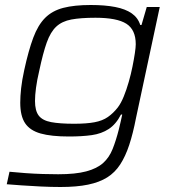

<svg xmlns="http://www.w3.org/2000/svg" viewBox="-20 -538 719 768"><path d="M222 210Q184 210 143 208Q102 206 66.5 203.5Q31 201 7 199L18 149Q48 152 82.5 154.5Q117 157 151 158Q185 159 213 159Q282 159 325 147.5Q368 136 392.5 114Q417 92 430.5 58Q444 24 455 -19Q459 -35 462.5 -50.5Q466 -66 469 -80H464Q444 -41 415 -22Q386 -3 347 2.5Q308 8 256 8Q185 8 142.5 -4Q100 -16 80.5 -45Q61 -74 61 -127Q61 -153 64.5 -185Q68 -217 77 -258Q94 -336 113 -387Q132 -438 160.5 -466.5Q189 -495 233 -506.5Q277 -518 343 -518Q400 -518 441 -510Q482 -502 507 -484.5Q532 -467 541 -438H546L567 -510H619L524 -66Q512 -4 497 41.5Q482 87 461 119.5Q440 152 409 171.5Q378 191 332.5 200.5Q287 210 222 210ZM276 -43Q326 -43 358 -49Q390 -55 411.5 -70Q433 -85 451 -108Q464 -125 475 -152Q486 -179 495 -210.5Q504 -242 510 -272Q516 -302 519.5 -325.5Q523 -349 523 -361Q523 -419 485.5 -443Q448 -467 362 -467Q303 -467 265.5 -460Q228 -453 205 -431.5Q182 -410 167 -368Q152 -326 137 -255Q128 -217 124 -186.5Q120 -156 120 -134Q120 -95 135 -75.5Q150 -56 184.5 -49.5Q219 -43 276 -43Z"/></svg>

Font: Saira Expanded Light
Style: Italic
Weight: 300
Width: 7
Italic angle: -12°
Designer: Hector Gatti with collaboration of the Omnibus-Type team
Foundry: Omnibus-Type
Version: Version 1.101